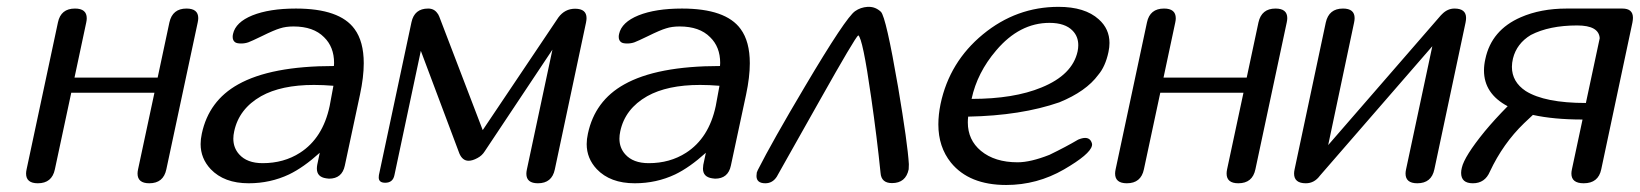

<svg xmlns="http://www.w3.org/2000/svg" viewBox="-20 -525 4698 550"><path d="M456.5 -40Q448.2 0 407.7 0Q374 0 374 -27.8Q374 -33.2 375.5 -40L422.4 -259.3H184.1L137.2 -40Q128.9 0 88.4 0Q54.7 0 54.7 -27.8Q54.7 -33.2 56.2 -40L146 -460.9Q154.3 -500.5 194.8 -500.5Q228.5 -500.5 228.5 -472.7Q228.5 -467.3 227.1 -460.9L193.4 -302.7H431.6L465.3 -460.9Q474.1 -500.5 514.2 -500.5Q547.9 -500.5 547.9 -473.1Q547.9 -467.8 546.4 -460.9Z M839.4 -87.4Q904.8 -129.4 924.3 -221.2L935.1 -279.3Q905.8 -281.7 879.4 -281.7Q785.6 -281.7 728 -249.5Q664.6 -213.4 650.9 -148.9Q648.4 -137.7 648.4 -127.9Q648.4 -101.6 665 -83Q687.5 -57.6 732.4 -57.6Q793 -57.6 839.4 -87.4ZM995.6 -441.9Q1022 -406.2 1022 -343.8Q1022 -304.2 1011.2 -253.9L967.8 -50.8Q960 -13.2 922.4 -13.2L914.1 -14.2Q887.7 -18.1 887.7 -42Q887.7 -46.9 888.7 -52.7L896 -87.4Q849.6 -45.4 808.1 -25.4Q754.4 0 692.4 0Q622.1 0 583.5 -40.5Q554.7 -71.3 554.7 -112.3Q554.7 -126.5 558.1 -142.1Q578.1 -236.3 662.1 -283.2Q755.9 -335.9 936.5 -335.9Q937 -340.3 937 -344.7Q937 -390.6 908.2 -418.5Q877.9 -449.2 820.8 -449.2Q798.8 -449.2 782.2 -443.8Q765.6 -439 730 -421.4Q700.7 -407.2 691.4 -403.8Q681.6 -400.4 670.9 -400.4Q658.7 -400.4 653.8 -403.8Q646.5 -408.7 646.5 -419.4Q646.5 -423.3 647.5 -427.7Q654.8 -461.4 703.1 -481Q752 -500.5 827.6 -500.5Q953.1 -500.5 995.6 -441.9Z M1569.3 -39.6Q1561 0 1521 0Q1487.8 0 1487.8 -27.3Q1487.8 -32.7 1489.3 -39.6L1562.5 -382.8L1368.7 -91.8Q1360.8 -79.1 1347.7 -72.3Q1333.5 -64.5 1322.3 -64.5Q1304.7 -64.5 1295.9 -85.4L1185.5 -379.4L1109.9 -23.4Q1105.5 -1.5 1083.5 -1.5Q1064.9 -1.5 1064.9 -16.6Q1064.9 -20 1065.4 -23.4L1158.7 -461.4Q1167 -500.5 1206.5 -500.5Q1224.1 -500.5 1233.4 -486.3Q1234.4 -486.3 1238.3 -477.5L1362.8 -152.3L1579.6 -475.1Q1598.1 -500 1627.4 -500Q1660.2 -500 1660.2 -473.1Q1660.2 -467.8 1658.7 -460.4Z M1945.3 -87.4Q2010.7 -129.4 2030.3 -221.2L2041 -279.3Q2011.7 -281.7 1985.4 -281.7Q1891.6 -281.7 1834 -249.5Q1770.5 -213.4 1756.8 -148.9Q1754.4 -137.7 1754.4 -127.9Q1754.4 -101.6 1771 -83Q1793.5 -57.6 1838.4 -57.6Q1898.9 -57.6 1945.3 -87.4ZM2101.6 -441.9Q2127.9 -406.2 2127.9 -343.8Q2127.9 -304.2 2117.2 -253.9L2073.7 -50.8Q2065.9 -13.2 2028.3 -13.2L2020 -14.2Q1993.7 -18.1 1993.7 -42Q1993.7 -46.9 1994.6 -52.7L2002 -87.4Q1955.6 -45.4 1914.1 -25.4Q1860.4 0 1798.3 0Q1728 0 1689.5 -40.5Q1660.6 -71.3 1660.6 -112.3Q1660.6 -126.5 1664.1 -142.1Q1684.1 -236.3 1768.1 -283.2Q1861.8 -335.9 2042.5 -335.9Q2043 -340.3 2043 -344.7Q2043 -390.6 2014.2 -418.5Q1983.9 -449.2 1926.8 -449.2Q1904.8 -449.2 1888.2 -443.8Q1871.6 -439 1835.9 -421.4Q1806.6 -407.2 1797.4 -403.8Q1787.6 -400.4 1776.9 -400.4Q1764.6 -400.4 1759.8 -403.8Q1752.4 -408.7 1752.4 -419.4Q1752.4 -423.3 1753.4 -427.7Q1760.7 -461.4 1809.1 -481Q1857.9 -500.5 1933.6 -500.5Q2059.1 -500.5 2101.6 -441.9Z M2583 -40Q2574.7 -0.5 2535.2 -0.5Q2504.4 -0.5 2502.4 -29.8Q2492.2 -130.4 2475.6 -245.6Q2451.2 -417 2438.5 -423.8Q2428.7 -416 2330.1 -240.7Q2204.6 -18.1 2205.6 -19.5Q2193.4 0 2172.4 0Q2147 0 2147 -21Q2147 -25.4 2147.9 -30.8L2150.9 -38.1Q2191.9 -119.1 2285.6 -276.9Q2403.3 -475.6 2429.7 -493.2Q2444.8 -503.9 2465.3 -505.4H2468.8Q2488.3 -505.4 2503.4 -491.2Q2518.1 -476.6 2552.7 -275.4Q2580.1 -112.8 2583.5 -54.7Z M2963.4 -274.4Q3052.2 -310.5 3066.9 -377.9Q3068.8 -387.2 3068.8 -395.5Q3068.8 -420.4 3052.7 -437Q3031.2 -459.5 2986.3 -459.5Q2900.4 -459.5 2833.5 -380.4Q2779.3 -316.9 2763.2 -241.7Q2884.3 -241.7 2963.4 -274.4ZM3068.4 -125Q3080.1 -129.9 3088.4 -129.9Q3103.5 -129.9 3107.9 -114.3Q3108.4 -112.8 3108.4 -110.8Q3108.4 -109.4 3107.9 -107.4Q3102.5 -83 3027.8 -39.6Q2950.7 4.9 2862.3 4.9Q2756.3 4.9 2704.1 -59.1Q2668 -104 2668 -168.5Q2668 -196.3 2674.3 -227.1Q2699.7 -347.7 2795.9 -426.8Q2891.6 -505.4 3012.2 -505.4Q3087.9 -505.4 3127.4 -469.7Q3158.2 -442.4 3158.2 -401.9Q3158.2 -389.6 3155.3 -376Q3146.5 -334.5 3126 -310.5Q3091.3 -263.2 3014.6 -231.9Q2904.8 -193.8 2753.4 -190.9Q2752.4 -182.6 2752.4 -174.3Q2752.4 -124 2790 -92.8Q2829.6 -60.1 2895 -60.1Q2932.1 -60.1 2986.3 -81.5Q3034.7 -105 3068.4 -125Z M3576.2 -40Q3567.9 0 3527.3 0Q3493.7 0 3493.7 -27.8Q3493.7 -33.2 3495.1 -40L3542 -259.3H3303.7L3256.8 -40Q3248.5 0 3208 0Q3174.3 0 3174.3 -27.8Q3174.3 -33.2 3175.8 -40L3265.6 -460.9Q3273.9 -500.5 3314.5 -500.5Q3348.1 -500.5 3348.1 -472.7Q3348.1 -467.3 3346.7 -460.9L3313 -302.7H3551.3L3585 -460.9Q3593.8 -500.5 3633.8 -500.5Q3667.5 -500.5 3667.5 -473.1Q3667.5 -467.8 3666 -460.9Z M4088.9 -40Q4080.6 0 4040 0Q4006.3 0 4006.3 -27.8Q4006.3 -33.2 4007.8 -40L4083 -392.6L3761.2 -22Q3745.1 0 3720.7 0Q3687 0 3687 -27.8Q3687 -33.2 3688.5 -40L3777.8 -460.4Q3786.6 -500.5 3827.1 -500.5Q3860.4 -500.5 3860.4 -473.1Q3860.4 -467.3 3858.9 -460.4L3784.7 -109.4L4107.4 -481L4110.8 -484.4Q4126.5 -500.5 4146.5 -500.5Q4179.7 -500.5 4179.7 -473.6Q4179.7 -467.8 4178.2 -460.4Z M4562.5 -415.5Q4560.1 -452.1 4498 -452.1Q4418 -452.1 4365.2 -424.8Q4324.7 -400.4 4314 -357.4Q4311 -344.7 4311 -333.5Q4311 -290.5 4350.6 -264.2Q4405.3 -230 4522.9 -230ZM4627.4 -500.5Q4657.7 -500.5 4657.7 -474.1Q4657.7 -468.3 4656.2 -460.4L4566.9 -40Q4558.6 0 4516.6 0Q4481.4 0 4481.4 -27.8Q4481.4 -33.2 4482.9 -40L4513.2 -182.1L4512.7 -182.6Q4431.2 -182.6 4371.1 -195.8Q4356.4 -182.1 4345.7 -171.9Q4285.6 -113.8 4248 -33.7Q4233.9 0 4199.2 0Q4165.5 0 4165.5 -29.8Q4165.5 -36.1 4167.5 -44.4Q4174.8 -77.1 4232.9 -148.4Q4261.7 -183.1 4298.8 -220.7Q4231 -256.8 4231 -323.2Q4231 -338.9 4234.9 -356Q4252.4 -439 4336.4 -475.6Q4393.6 -500.5 4467.8 -500.5Z"/></svg>

Font: inglobal
Style: Italic
Weight: 400
Italic angle: -12°
Designer: Andrey Kochetov, Denis Davydov, Evgeny Yurtaev
Foundry: inglobal
Version: Version 1.00 September 25, 2014, initial release